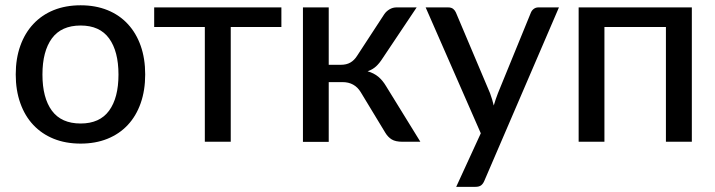

<svg xmlns="http://www.w3.org/2000/svg" viewBox="-20 -536 2704 726"><path d="M285 -516Q341 -516 386.2 -497.8Q431.5 -479.5 463.2 -445.2Q495 -411 512 -362.8Q529 -314.5 529 -254.5Q529 -194.5 512 -146Q495 -97.5 463.2 -63.5Q431.5 -29.5 386.2 -11.2Q341 7 285 7Q228.5 7 183.2 -11.2Q138 -29.5 106 -63.5Q74 -97.5 56.8 -146Q39.5 -194.5 39.5 -254.5Q39.5 -314.5 56.8 -362.8Q74 -411 106 -445.2Q138 -479.5 183.2 -497.8Q228.5 -516 285 -516ZM285 -69Q357 -69 392.5 -117.5Q428 -166 428 -254Q428 -342 392.5 -390.8Q357 -439.5 285 -439.5Q212 -439.5 176.2 -390.8Q140.5 -342 140.5 -254Q140.5 -166 176.2 -117.5Q212 -69 285 -69Z M1044 -434H852.5V0H754.5V-434H563V-508H1044Z M1432.5 -481.5Q1440 -493 1452.5 -500.5Q1465 -508 1479 -508H1555.5L1427 -316Q1415 -297 1402 -285Q1389 -273 1370 -266.5Q1394 -259.5 1410.5 -245.8Q1427 -232 1440 -210L1569.5 0H1502Q1475.5 0 1461.2 -8.8Q1447 -17.5 1437 -34L1344 -187.5Q1332.5 -206.5 1315.2 -216Q1298 -225.5 1275.5 -225.5H1223V0.5H1125.5V-508H1223V-291H1269Q1290 -291 1304.8 -299.5Q1319.5 -308 1330 -324.5Z M2093.5 -508 1811.5 147.5Q1807 158.5 1799.5 164.5Q1792 170.5 1777.5 170.5H1705L1798 -32L1589.5 -508H1674.5Q1687 -508 1694 -502Q1701 -496 1704 -488.5L1833 -183.5Q1837 -172 1840.8 -160.2Q1844.5 -148.5 1847 -137Q1850.5 -149 1854.5 -160.8Q1858.5 -172.5 1863 -184L1987.5 -488.5Q1991 -497 1998.5 -502.5Q2006 -508 2015.5 -508Z M2596 0H2498V-434H2265.5V0H2168V-508H2596Z"/></svg>

Font: Lato 2
Style: Regular
Weight: 500
Designer: Lukasz Dziedzic with Adam Twardoch and Botio Nikoltchev
Foundry: tyPoland Lukasz Dziedzic
Version: Version 2.015; 2015-08-06; http://www.latofonts.com/